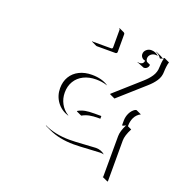

<svg xmlns="http://www.w3.org/2000/svg" viewBox="-143 -780 973 1044"><g transform="rotate(20 343.5 -258.0)"><path d="M254.6 -541 255.6 -542.7Q257.1 -542 258.8 -542H366.2Q369.4 -542 371.7 -544.3Q374 -546.6 374 -549.8V-652.3Q374 -657.2 369.6 -659.4L370.4 -661.1L400.4 -647.2Q406 -644.5 406 -638.2V-535.6Q406 -531.5 403.2 -528.8Q400.4 -526.1 396.2 -526.1H288.8Q286.6 -526.1 284.7 -526.9ZM175.3 -27.6Q239.3 2.9 322.3 2.9Q354.5 2.9 407.6 -1Q460.7 -4.9 473.6 -4.9Q504.2 -4.9 525.6 14.2L521 13.2Q512.7 11.5 503.7 11.5Q490.7 11.5 437.9 15Q385 18.6 352.5 18.6Q269.8 18.6 207 -10.7L176.8 -24.9ZM178.7 -244.1Q178.7 -281.7 196 -310.7Q213.4 -339.6 244.9 -355.3Q276.4 -371.1 317.4 -371.1Q377 -371.1 414.3 -344.7L408.7 -346.2Q381.6 -355 347.4 -355Q306.9 -355 275.9 -339.5Q244.9 -324 227.8 -295.7Q210.7 -267.3 210.7 -230.2Q210.7 -195.8 226.3 -166.9Q241.9 -137.9 270 -120.4L272.2 -117.7Q228.8 -131.1 203.7 -165.4Q178.7 -199.7 178.7 -244.1ZM307.6 -156.2 309.6 -159.7Q328.9 -170.2 349.6 -174Q370.4 -177.7 400.4 -177.7H441.4V-162.1H430.7Q399.9 -162.1 378.9 -157.8Q357.9 -153.6 337.6 -142.3ZM445.8 -305.4 446.3 -308.6Q460.7 -321.5 518.4 -372.8Q576.2 -424.1 590.6 -437Q603.8 -448.7 613.3 -459.2Q622.8 -469.7 631 -481.9Q639.2 -494.1 643.3 -507.6Q647.5 -521 647.5 -535.2Q647.5 -546.1 649.3 -562.1Q651.1 -578.1 654.3 -589.1Q652.3 -588.6 645.4 -584.7Q638.4 -580.8 633.5 -580.8Q621.3 -599.1 601.3 -607.7L604 -608.4L634.3 -594.5Q640.4 -591.6 646.2 -587.4Q653.3 -591.3 657.2 -591.6L687.3 -577.4Q683.6 -567.6 681.5 -550Q679.4 -532.5 679.4 -521.2Q679.4 -506.6 675.3 -492.9Q671.1 -479.2 662.8 -466.9Q654.5 -454.6 644.9 -444Q635.3 -433.3 621.8 -421.4L475.8 -291.5ZM525.6 -520.3 526.6 -521.7Q531.7 -519.5 537.6 -519.5Q540.5 -519.5 543.9 -520.4Q547.4 -521.2 551.5 -523.3Q555.7 -525.4 558.7 -530.3Q561.8 -535.2 562.3 -542Q551 -543 543.2 -551.4Q535.4 -559.8 535.4 -571.3Q535.4 -586.2 547.2 -596.8Q559.1 -607.4 575.2 -607.4Q600.3 -607.4 619.1 -589.1L614.7 -590.6Q610.1 -591.3 605.2 -591.3Q589.6 -591.3 578.5 -581.4Q567.4 -571.5 567.4 -557.6Q567.4 -547.1 574.2 -539.3L594.5 -529.8Q594.5 -518.8 586.9 -511.1Q579.3 -503.4 567.6 -503.4ZM561.5 130.9 564 128.7 564.5 -106.4Q564.5 -134.8 585.2 -175.8Q582.3 -174.8 578.9 -172.7Q575.4 -170.7 572.3 -169.4Q569.1 -168.2 564.5 -168.2V-195.3Q564.5 -218.8 574.5 -239.5Q584.5 -260.3 602.5 -271.5L610.4 -273.4L640.4 -259.5Q628.9 -254.2 620.1 -245Q611.3 -235.8 606.3 -225.1Q601.3 -214.4 598.9 -203.2Q596.4 -192.1 596.4 -181.2V-175L618.9 -164.6Q596.4 -121.3 596.4 -92.3V144.8H592.5Z"/></g></svg>

Font: AgreloyOut1
Style: Medium
Weight: 400
Designer: gluk
Foundry: gluk
Version: Version 0.27